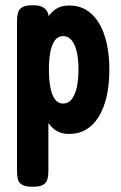

<svg xmlns="http://www.w3.org/2000/svg" viewBox="-20 -503 463 734"><path d="M244 9Q210 9 187 -9Q164 -27 150 -60Q136 -93 130 -138Q124 -183 124 -237Q124 -292 130.5 -337.5Q137 -383 151 -415Q165 -447 188 -464.5Q211 -482 244 -482Q282 -482 310.5 -464.5Q339 -447 358.5 -414.5Q378 -382 388 -337Q398 -292 398 -236Q398 -181 388 -136Q378 -91 358.5 -58.5Q339 -26 310.5 -8.5Q282 9 244 9ZM104 211Q77 211 64 203Q51 195 48 181Q45 167 45 150V-423Q45 -440 48.5 -453.5Q52 -467 64.5 -475Q77 -483 106 -483Q131 -483 145 -475Q159 -467 165 -449V151Q165 168 161.5 181.5Q158 195 145.5 203Q133 211 104 211ZM221 -107Q241 -107 254 -123.5Q267 -140 273.5 -169Q280 -198 280 -237Q280 -276 273.5 -304.5Q267 -333 254 -349Q241 -365 222 -365Q202 -365 190 -349Q178 -333 172.5 -304.5Q167 -276 167 -237Q167 -198 172.5 -169Q178 -140 190 -123.5Q202 -107 221 -107Z"/></svg>

Font: Fredoka Condensed Medium
Style: Regular
Weight: 500
Width: 3
Designer: Ben Nathan
Foundry: Milena B. Brandão, Ben Nathan
Version: Version 2.001